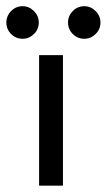

<svg xmlns="http://www.w3.org/2000/svg" viewBox="-75 -584 336 604"><path d="M-4 -564.5Q16.5 -564.5 31.8 -549.2Q47 -534 47 -513Q47 -492 31.8 -477Q16.5 -462 -4 -462Q-25 -462 -40 -477Q-55 -492 -55 -513Q-55 -534 -40 -549.2Q-25 -564.5 -4 -564.5ZM190 -564.5Q210.5 -564.5 225.8 -549.2Q241 -534 241 -513Q241 -492 225.8 -477Q210.5 -462 190 -462Q169 -462 154 -477Q139 -492 139 -513Q139 -534 154 -549.2Q169 -564.5 190 -564.5ZM48 0V-410.5H123V0Z"/></svg>

Font: League Spartan
Style: Regular
Weight: 350
Foundry: The League of Moveable Type
Version: Version 2.002